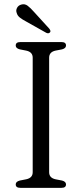

<svg xmlns="http://www.w3.org/2000/svg" viewBox="-20 -902 393 922"><path d="M216 -75Q216 -47.5 247 -41L278 -35Q297 -30 297 -16.5Q297 0 275.5 0H77.5Q55.5 0 55.5 -16.5Q55.5 -30 75 -35L105.5 -41Q137 -47.5 137 -75V-625Q137 -652.5 105.5 -659L75 -665Q55.5 -670 55.5 -683.5Q55.5 -700 77.5 -700H275.5Q297 -700 297 -683.5Q297 -670 278 -665L247 -659Q216 -652.5 216 -625ZM144 -844 216.5 -764.5Q220 -760 221.8 -755.2Q223.5 -750.5 220 -746.5Q213 -739 202 -744.5L105 -799Q87 -808.5 75.2 -817.8Q63.5 -827 60 -840.5Q55.5 -852.5 61.8 -864.2Q68 -876 82 -880Q99 -885 113 -874.2Q127 -863.5 144 -844Z"/></svg>

Font: Fraunces 9pt S050 Light
Style: Regular
Weight: 300
Version: Version 1.000; ttfautohint (v1.8.3)